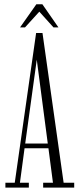

<svg xmlns="http://www.w3.org/2000/svg" viewBox="-20 -852 360 872"><path d="M4.5 0V-22H47L144 -702H173L269 -22H317V0H176V-22H220.5L200 -178.5H91.5L70.5 -22H111V0ZM94.5 -200H197L147 -581ZM71 -727.5 145 -832.5H172.5L245.5 -727.5H223L158.5 -799L93.5 -727.5Z"/></svg>

Font: Imbue 50pt ExtraLight
Style: Regular
Weight: 200
Designer: Tyler Finck
Foundry: Etcetera Type Company
Version: Version 1.102; ttfautohint (v1.8.3)